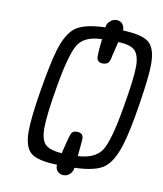

<svg xmlns="http://www.w3.org/2000/svg" viewBox="-80 -725 712 838"><g transform="rotate(10 275.5 -305.5)"><path d="M75.2 -113.8Q75.2 -175.8 95.7 -298.8Q116.2 -421.9 133.8 -481.9Q156.7 -559.1 194.8 -587.6Q232.9 -616.2 326.2 -619.1Q328.1 -635.3 337.6 -644.5Q347.2 -653.8 354.5 -656.5Q361.8 -659.2 368.2 -659.2Q385.3 -659.2 395 -648.2Q404.8 -637.2 404.8 -619.1Q491.7 -616.2 521.2 -590.1Q550.8 -564 550.8 -495.1Q550.8 -440.9 531 -315.4Q511.2 -189.9 492.2 -128.9Q468.3 -51.8 430.7 -23.4Q393.1 4.9 299.8 7.8Q297.9 24.9 286.4 36.4Q274.9 47.9 257.8 47.9Q242.7 47.9 231.9 37.4Q221.2 26.9 222.2 7.8Q135.3 5.9 105.2 -20Q75.2 -45.9 75.2 -113.8ZM140.1 -141.1Q140.1 -89.4 159.7 -69.1Q179.2 -48.8 233.9 -44.9Q236.8 -58.1 242.2 -79.1Q253.4 -125 259.3 -137Q265.1 -148.9 283.2 -148.9Q312 -148.9 312 -123Q312 -114.3 305.2 -44.9Q381.3 -48.8 410.2 -93Q439 -137.2 464.8 -289.1Q487.8 -421.9 487.8 -473.1Q487.8 -522 468.5 -543Q449.2 -564 393.1 -565.9L377 -501Q377 -499 375.5 -492.4Q374 -485.8 373 -483.4Q372.1 -481 369.6 -475.6Q367.2 -470.2 364 -468Q360.8 -465.8 355.5 -463.9Q350.1 -461.9 342.8 -461.9Q314.9 -461.9 314.9 -488.8Q314.9 -516.6 320.8 -565.9Q243.7 -564 215.8 -519.5Q188 -475.1 163.1 -330.1Q140.1 -198.2 140.1 -141.1Z"/></g></svg>

Font: CMU Typewriter Text
Style: LightOblique
Weight: 200
Italic angle: -9.46001°
Version: Version 0.7.0